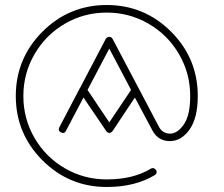

<svg xmlns="http://www.w3.org/2000/svg" viewBox="-20 -727 894 766"><path d="M769 -344.2C769 -444.3 733.4 -529.8 662.6 -600.6C591.8 -671.4 505.9 -707 405.8 -707C305.7 -707 220.2 -671.4 149.4 -600.6C78.6 -529.8 43 -443.8 43 -343.8C43 -243.7 78.6 -158.2 149.4 -87.4C220.2 -16.6 305.7 19 405.8 19C481.9 19 545.9 2.9 598.1 -28.8C602.5 -31.7 605 -35.6 605 -41C605 -44.4 604 -46.9 602.1 -48.8C599.1 -53.7 595.2 -56.2 589.8 -56.2C586.4 -56.2 584 -55.7 582 -54.2C534.7 -25.4 475.6 -11.2 405.8 -11.2C345.7 -11.2 290 -25.9 238.8 -55.7C187.5 -85.4 147.5 -125.5 117.7 -176.8C87.9 -228 73.2 -283.7 73.2 -343.8C73.2 -403.8 87.9 -459.5 117.7 -510.7C147.5 -562 187.5 -602.5 238.8 -632.3C290 -662.1 345.7 -676.8 405.8 -676.8C465.8 -676.8 521.5 -662.1 572.8 -632.3C624 -602.5 664.6 -562 694.3 -510.7C724.1 -459.5 738.8 -404.3 738.8 -344.2C738.8 -293 730.5 -254.9 713.4 -230.5C696.3 -206.1 678.2 -193.8 658.2 -193.8C639.2 -194.3 624.5 -202.6 615.2 -219.2L429.2 -571.8C423.3 -583 408.2 -582 401.9 -571.8L299.8 -377C298.3 -375.5 297.4 -374 296.9 -372.1L216.8 -219.2C212.4 -210.4 214.4 -203.6 223.1 -198.7C231.9 -194.3 238.8 -196.3 243.2 -205.1L313 -337.9L403.8 -204.1C409.7 -194.3 422.9 -194.8 429.2 -204.1L518.1 -337.9L588.9 -205.1C604 -177.7 627 -164.1 657.7 -164.1C688.5 -164.1 714.8 -179.7 736.3 -210.4C758.3 -241.7 769 -286.1 769 -344.2ZM416 -533.2 502.9 -368.2 416 -238.8 329.1 -368.2Z"/></svg>

Font: Nemoy
Style: Light
Weight: 300
Designer: BSozoo
Foundry: BSozoo
Version: Version 001.000